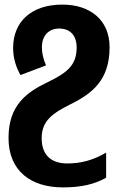

<svg xmlns="http://www.w3.org/2000/svg" viewBox="-20 -574 527 834"><path d="M251 -554C113 -554 37 -477 37 -366C37 -317 52 -278 69 -248L180 -290C168 -317 162 -343 162 -368C162 -421 193 -450 237 -450C284 -450 313 -421 313 -367C313 -286 264 -255 187 -217C97 -174 17 -118 17 25C17 171 117 240 253 240C334 240 391 226 441 198V89C383 123 329 136 272 136C206 136 161 103 161 26C161 -51 211 -83 286 -121C384 -169 456 -229 456 -369C456 -487 372 -554 251 -554Z"/></svg>

Font: Noto Sans Display
Style: Bold
Weight: 700
Designer: Monotype Design Team
Foundry: Monotype Imaging Inc.
Version: Version 1.900